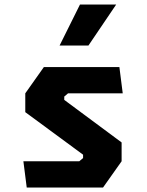

<svg xmlns="http://www.w3.org/2000/svg" viewBox="-20 -842 660 862"><path d="M100 0H442.5L526 -118V-202.5L268.5 -393.5V-408.5L285.5 -423H531L516 -541H177L93.5 -423V-338.5L353 -147.5V-132.5L336 -118H85ZM247.5 -637.5 339 -821.5H501.5L377 -637.5Z"/></svg>

Font: Monaspace Krypton ExtraBold
Style: Regular
Weight: 800
Designer: Riley Cran & the Lettermatic Team
Foundry: Lettermatic
Version: Version 1.101 (Monaspace Krypton)